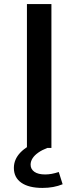

<svg xmlns="http://www.w3.org/2000/svg" viewBox="-20 -725 384 941"><path d="M112 0V-705H232V0ZM188 196Q121 196 84.5 170.5Q48 145 48 98Q48 56 80 22.5Q112 -11 176 -35L212 0Q186 10 167.5 23Q149 36 139.5 51Q130 66 130 82Q130 104 148.5 117Q167 130 201 130Q217 130 233.5 127Q250 124 268 118L287 178Q265 187 240.5 191.5Q216 196 188 196Z"/></svg>

Font: Nunito Sans 10pt Expanded SemiBold
Style: Regular
Weight: 600
Width: 7
Designer: Vernon Adams
Foundry: Vernon Adams
Version: Version 3.101;gftools[0.9.27]